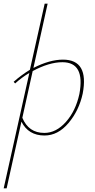

<svg xmlns="http://www.w3.org/2000/svg" viewBox="-34 -731 515 1040"><path d="M307 -408Q449 -408 414 -224Q394 -132 337 -64.5Q280 3 207 3Q120 3 82 -72L2 289H-14L125 -336Q83 -311 48 -279L40 -288Q82 -325 128 -353L208 -711H224L147 -363Q235 -408 307 -408ZM396 -222Q428 -394 304 -394Q232 -394 143 -346L87 -93Q121 -11 206 -11Q270 -11 323 -70.5Q376 -130 396 -222Z"/></svg>

Font: EauTest Thin
Style: Italic
Weight: 250
Italic angle: -12°
Designer: Christian Thalmann (Catharsis Fonts)
Version: Version 0.001;PS 000.001;hotconv 1.0.88;makeotf.lib2.5.64775